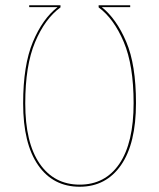

<svg xmlns="http://www.w3.org/2000/svg" viewBox="-20 -700 604 730"><path d="M68 -307Q68 -452 105 -540.5Q142 -629 199 -673H91V-680H210V-672Q151 -629 113.5 -540Q76 -451 76 -307Q76 -157 131 -77.5Q186 2 283 2Q380 2 434 -77.5Q488 -157 488 -308Q488 -452 450.5 -540.5Q413 -629 355 -672V-680H475V-673H367Q423 -628 460 -541Q497 -454 497 -308Q497 -154 440 -72Q383 10 283 10Q182 10 125 -72Q68 -154 68 -307Z"/></svg>

Font: Fira Sans Compressed Eight
Style: Regular
Weight: 100
Width: 1
Designer: bBox Type GmbH & Carrois Corporate GbR & Edenspiekermann AG
Foundry: bBox Type GmbH & Carrois Corporate GbR & Edenspiekermann AG
Version: Version 4.301